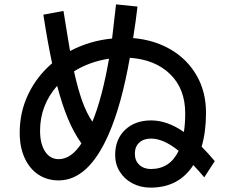

<svg xmlns="http://www.w3.org/2000/svg" viewBox="-20 -827 1040 877"><path d="M913 -17Q887 -48 863 -73Q797 30 668 30Q622 30 585 10.5Q548 -9 527 -43Q506 -77 506 -119Q506 -191 551.5 -234Q597 -277 670 -277Q744 -277 820 -224Q826 -263 826 -309Q826 -421 757.5 -488Q689 -555 573 -563Q535 -347 476 -213Q384 -3 248 -3Q196 -3 156 -29Q116 -55 93 -104.5Q70 -154 70 -221Q70 -315 109 -396.5Q148 -478 218 -538Q198 -631 178 -760L270 -777L278 -727Q282 -704 288.5 -662.5Q295 -621 300 -594Q389 -641 492 -651L510 -807L608 -797Q601 -734 588 -653Q684 -645 759.5 -601Q835 -557 878 -482.5Q921 -408 921 -312Q921 -225 901 -157Q931 -127 961 -91ZM478 -559Q388 -545 318 -501Q336 -420 355.5 -365.5Q375 -311 402 -271Q447 -380 478 -559ZM352 -172Q317 -221 290.5 -284.5Q264 -348 241 -435Q163 -346 163 -230Q163 -170 186 -135Q209 -100 248 -100Q305 -100 352 -172ZM796 -138Q727 -194 670 -194Q636 -194 616 -175.5Q596 -157 596 -125Q596 -93 616.5 -74Q637 -55 669 -55Q756 -55 796 -138Z"/></svg>

Font: IBM Plex Sans JP Medm
Style: Regular
Weight: 500
Designer: Mike Abbink; Paul van der Laan; Pieter van Rosmalen; Wujin Sim; Yejin Wi; Jinhee Kim; Boomi Park; Yona Kim; Kichan Ma
Foundry: Sandoll Inc.
Version: Version 1.002